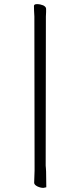

<svg xmlns="http://www.w3.org/2000/svg" viewBox="-20 -800 391 933"><path d="M204 34 205 110 191 113Q177 113 162 106Q146 98 146 88L148 29V5Q147 -719 147 -720Q145 -751 145 -771Q145 -780 160 -780Q175 -780 190 -774Q204 -767 204 -757V-742Q203 -731 203 -720L202 5Q203 10 203 17Q203 25 204 34Z"/></svg>

Font: Moon Stars Kai T Light
Style: Regular
Weight: 300
Designer: GuiWonder
Version: Version 1.101